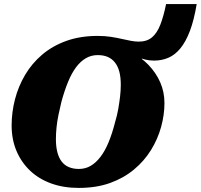

<svg xmlns="http://www.w3.org/2000/svg" viewBox="-20 -904 984 941"><path d="M459 -634Q427 -634 400.5 -618.5Q374 -603 352.5 -574Q331 -545 313.5 -502.5Q296 -460 281 -405Q273 -372 266.5 -340.5Q260 -309 257 -279Q254 -249 254 -222Q254 -186 261 -158.5Q268 -131 282 -112.5Q296 -94 317.5 -85Q339 -76 366 -76Q399 -76 425 -91.5Q451 -107 473 -136Q495 -165 512.5 -207.5Q530 -250 544 -305Q554 -338 559.5 -369.5Q565 -401 568.5 -431Q572 -461 572 -488Q572 -525 565 -552Q558 -579 543.5 -597.5Q529 -616 508 -625Q487 -634 459 -634ZM668 -590 618 -651Q670 -625 707.5 -586Q745 -547 765.5 -500Q786 -453 786 -399Q786 -341 769.5 -281.5Q753 -222 720 -168.5Q687 -115 636.5 -73Q586 -31 519 -7Q452 17 366 17Q291 17 230.5 -5Q170 -27 127 -68Q84 -109 60.5 -165Q37 -221 37 -289Q37 -354 53.5 -417.5Q70 -481 103 -537Q136 -593 186.5 -636Q237 -679 305 -703.5Q373 -728 459 -728Q494 -728 523 -723.5Q552 -719 576 -713.5Q600 -708 621 -704Q642 -700 660 -700Q700 -700 725 -721Q750 -742 766 -783.5Q782 -825 794 -884H944Q931 -806 911 -753Q891 -700 864.5 -667.5Q838 -635 805.5 -621Q773 -607 735 -607Q713 -607 692 -612Q671 -617 651 -626Q631 -635 611 -647L679 -629Z"/></svg>

Font: Roboto Serif ExtraBold
Style: Italic
Weight: 800
Italic angle: -10°
Version: Version 1.007